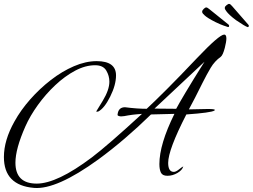

<svg xmlns="http://www.w3.org/2000/svg" viewBox="-21 -846 1294 983"><path d="M153 116Q-1 103 -1 -42Q-1 -128 53 -224Q85 -282 133.5 -337Q182 -392 239.5 -436.5Q297 -481 357.5 -507Q418 -533 474 -533Q573 -533 573 -460Q573 -411 543 -351Q513 -291 482 -275Q479 -274 475 -274Q472 -274 472 -276L505 -330Q539 -386 539 -428Q539 -458 523 -485Q507 -512 466 -512Q416 -512 363.5 -484Q311 -456 262 -410Q213 -364 173 -308.5Q133 -253 109 -199Q58 -84 58 -13Q58 94 167 94Q271 94 449 -40Q490 -71 554.5 -127Q619 -183 706 -263Q694 -262 676 -260.5Q658 -259 634 -255Q624 -253 615 -251.5Q606 -250 598 -250Q578 -252 581 -260Q585 -297 619 -297Q650 -293 677.5 -291Q705 -289 730 -289Q769 -325 833.5 -389.5Q898 -454 987 -548Q1102 -669 1127 -669Q1138 -669 1138 -649Q1138 -641 1136 -629Q1134 -617 1130 -601Q1120 -563 1109 -555Q1078 -533 1057.5 -498.5Q1037 -464 1016 -422Q995 -379 977.5 -345.5Q960 -312 946 -286L1043 -288Q1079 -288 1079 -283Q1079 -282 1077 -280Q1060 -269 933 -260Q840 -79 840 -12Q840 34 869 34Q880 34 897 20Q913 7 917 7Q917 5 918 6Q919 7 917 7Q912 25 887.5 39.5Q863 54 836 54Q811 54 803 38Q795 22 795 -6Q795 -107 872 -263L752 -260Q618 -129 483 -30Q268 126 153 116ZM881 -289Q893 -312 929 -372.5Q965 -433 1026 -530L770 -290ZM1245 -708Q1239 -710 1225.5 -718Q1212 -726 1187 -743Q1167 -758 1155.5 -769Q1144 -780 1139 -787Q1136 -791 1132.5 -796.5Q1129 -802 1130 -807Q1131 -814 1140 -820.5Q1149 -827 1153 -826Q1159 -825 1168 -814L1250 -720Q1253 -718 1253 -713Q1251 -705 1245 -708ZM1145 -708Q1139 -710 1124 -715Q1109 -720 1082 -733Q1060 -744 1046 -753Q1032 -762 1027 -767Q1023 -771 1018.5 -775.5Q1014 -780 1014 -786Q1014 -793 1022 -800.5Q1030 -808 1034 -808Q1041 -808 1051 -799L1148 -721Q1152 -718 1152 -714Q1152 -706 1145 -708Z"/></svg>

Font: Alex Brush
Style: Regular
Weight: 400
Designer: Robert E. Leuschke
Foundry: Robert E. Leuschke
Version: Version 1.111; ttfautohint (v1.8.4.7-5d5b)